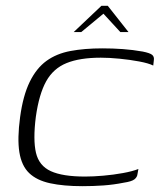

<svg xmlns="http://www.w3.org/2000/svg" viewBox="-20 -631 548 659"><path d="M49 -229Q59 -303 82 -350Q105 -397 139.5 -422Q174 -447 222 -456Q270 -465 331 -465Q368 -465 402 -462.5Q436 -460 470 -454Q495 -449 502.5 -442.5Q510 -436 508 -424L506 -406Q490 -414 458 -420Q426 -426 390.5 -429.5Q355 -433 326 -433Q254 -433 208.5 -414.5Q163 -396 138.5 -352Q114 -308 103 -230Q93 -151 103.5 -106.5Q114 -62 154.5 -43.5Q195 -25 272 -25Q300 -25 334.5 -28Q369 -31 402 -37Q435 -43 455 -51L452 -34Q451 -23 441.5 -15.5Q432 -8 405 -4Q370 3 335 5.5Q300 8 263 8Q198 8 152 -2Q106 -12 80 -37Q54 -62 46.5 -108.5Q39 -155 49 -229ZM233 -521 328 -611H350L421 -521H393L335 -584L259 -521Z"/></svg>

Font: Genos Thin Light
Style: Italic
Weight: 300
Italic angle: -8°
Version: Version 1.010